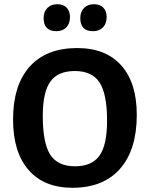

<svg xmlns="http://www.w3.org/2000/svg" viewBox="-20 -881 711 911"><path d="M252 -861Q280 -861 296 -845Q312 -829 312 -800Q312 -769 294.5 -751Q277 -733 248 -733Q187 -733 187 -795Q187 -825 204.5 -843Q222 -861 252 -861ZM426 -861Q454 -861 470 -845Q486 -829 486 -800Q486 -769 468.5 -751Q451 -733 421 -733Q361 -733 361 -795Q361 -825 378.5 -843Q396 -861 426 -861ZM346 -653Q482 -653 555.5 -570.5Q629 -488 629 -336Q629 -170 549.5 -80Q470 10 324 10Q189 10 115.5 -74.5Q42 -159 42 -314Q42 -477 121 -565Q200 -653 346 -653ZM335 -544Q255 -544 219 -494Q183 -444 183 -331Q183 -202 218.5 -147Q254 -92 336 -92Q416 -92 452 -142.5Q488 -193 488 -308Q488 -435 452.5 -489.5Q417 -544 335 -544Z"/></svg>

Font: Alegreya Sans
Style: Bold
Weight: 700
Designer: Juan Pablo del Peral
Foundry: Huerta Tipografica
Version: Version 2.007